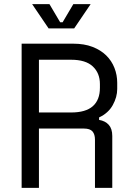

<svg xmlns="http://www.w3.org/2000/svg" viewBox="-20 -912 652 932"><path d="M525 0H441V-234Q441 -260 429 -274Q417 -288 387 -288H169V0H85V-700H335Q389 -700 429 -684.5Q469 -669 495.5 -643Q522 -617 535.5 -582.5Q549 -548 549 -510V-480Q549 -441 527.5 -402Q506 -363 461 -342V-330Q491 -325 508 -306Q525 -287 525 -252ZM169 -366H325Q396 -366 430.5 -396.5Q465 -427 465 -486V-504Q465 -557 430.5 -589.5Q396 -622 325 -622H169ZM420 -892 340 -774H216L136 -892H220L272 -804H284L336 -892Z"/></svg>

Font: Space Mono
Style: Regular
Weight: 400
Monospace: yes
Designer: Colophon Foundry / Benjamin Critton
Foundry: Colophon Foundry
Version: Version 1.000;PS 1.003;hotconv 1.0.81;makeotf.lib2.5.63406